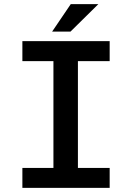

<svg xmlns="http://www.w3.org/2000/svg" viewBox="-20 -910 640 930"><path d="M88.4 -710.9H511.2V-613.8H357.4V-96.7H511.2V0H88.4V-96.7H238.8V-613.8H88.4ZM322.8 -890.1H456.5L321.3 -756.8H232.4Z"/></svg>

Font: Roboto Mono
Style: Regular
Weight: 500
Designer: Google
Version: Version 2.000986; 2015; ttfautohint (v1.3)